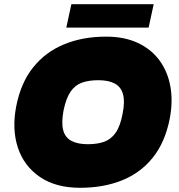

<svg xmlns="http://www.w3.org/2000/svg" viewBox="-20 -883 850 912"><path d="M360 9Q245 9 169.5 -42.5Q94 -94 65 -181.5Q36 -269 57 -378Q79 -490 137.5 -563Q196 -636 284.5 -672.5Q373 -709 484 -709Q571 -709 635 -679Q699 -649 738 -595.5Q777 -542 789.5 -471Q802 -400 786 -318Q764 -207 706 -134.5Q648 -62 560 -26.5Q472 9 360 9ZM397 -198Q442 -198 474.5 -209.5Q507 -221 529 -252Q551 -283 562 -341Q574 -399 564.5 -434.5Q555 -470 525.5 -486Q496 -502 447 -502Q402 -502 369.5 -490.5Q337 -479 315.5 -448Q294 -417 282 -359Q271 -301 280 -265.5Q289 -230 319 -214Q349 -198 397 -198ZM295 -752 319 -863H710L686 -752Z"/></svg>

Font: REM Black
Style: Italic
Weight: 900
Italic angle: -11°
Designer: Octavio Pardo
Foundry: Ashler Design
Version: Version 1.005;gftools[0.9.28]